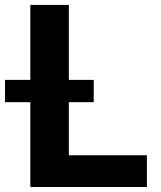

<svg xmlns="http://www.w3.org/2000/svg" viewBox="-58 -747 645 767"><path d="M63.2 0H528.8V-126.8H217V-338.8H316.4V-427.9H217V-727.3H63.2V-427.9H-38V-338.8H63.2Z"/></svg>

Font: Magic Ui Pro
Style: Bold
Weight: 700
Designer: Stefan Endress, Andreas Faust
Version: Version 1.000;FEAKit 1.0